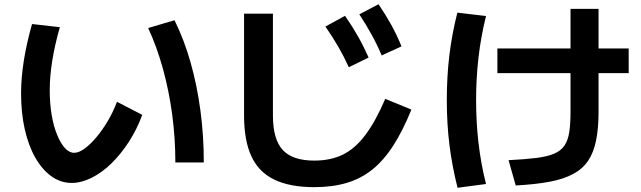

<svg xmlns="http://www.w3.org/2000/svg" viewBox="-20 -835 3040 911"><path d="M320 33Q268 33 224 1.5Q180 -30 147.5 -87Q115 -144 97.5 -221.5Q80 -299 80 -392Q80 -465 93 -547Q106 -629 132 -721L264 -706Q240 -622 228 -547.5Q216 -473 216 -406Q216 -344 225 -290.5Q234 -237 250.5 -196.5Q267 -156 287.5 -133Q308 -110 332 -110Q354 -110 381.5 -130Q409 -150 437.5 -184Q466 -218 491.5 -261Q517 -304 535 -352L655 -290Q630 -222 592 -163Q554 -104 509 -60Q464 -16 415 8.5Q366 33 320 33ZM812 -64Q812 -179 797 -291.5Q782 -404 753 -509Q724 -614 683 -702L808 -739Q854 -646 884.5 -538Q915 -430 931 -310.5Q947 -191 947 -64Z M1471 53Q1356 53 1282 17.5Q1208 -18 1173 -93Q1138 -168 1138 -287V-770H1275V-287Q1275 -174 1321.5 -123.5Q1368 -73 1471 -73Q1549 -73 1607 -101.5Q1665 -130 1713.5 -194.5Q1762 -259 1808 -366L1932 -315Q1891 -214 1845.5 -143.5Q1800 -73 1746 -30Q1692 13 1624.5 33Q1557 53 1471 53ZM1635 -516Q1612 -567 1585 -613.5Q1558 -660 1524 -709L1617 -760Q1651 -711 1678 -663.5Q1705 -616 1729 -562ZM1791 -572Q1769 -624 1743 -671Q1717 -718 1685 -767L1776 -815Q1810 -765 1836.5 -717Q1863 -669 1885 -615Z M2393 -75Q2472 -79 2524.5 -85.5Q2577 -92 2609.5 -106Q2642 -120 2658.5 -144.5Q2675 -169 2681 -208Q2687 -247 2687 -305V-793H2820V-305Q2820 -227 2808.5 -169.5Q2797 -112 2771 -73Q2745 -34 2699.5 -9.5Q2654 15 2587 27.5Q2520 40 2427 45ZM2340 -488V-605H2963V-488ZM2151 56Q2125 -47 2112.5 -147.5Q2100 -248 2100 -360Q2100 -471 2112 -571.5Q2124 -672 2150 -775L2286 -759Q2262 -662 2250.5 -563.5Q2239 -465 2239 -360Q2239 -255 2250.5 -156Q2262 -57 2286 38Z"/></svg>

Font: M PLUS 1 Thin
Style: Bold
Weight: 700
Version: Version 1.001